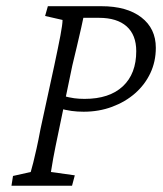

<svg xmlns="http://www.w3.org/2000/svg" viewBox="-20 -593 519 613"><path d="M16.6 0 21.5 -31.2 78.1 -43.9Q82 -56.6 86.4 -74.7Q90.8 -92.8 96.7 -118.7Q102.5 -144.5 109.4 -181.6L153.3 -383.8Q166 -443.4 172.9 -479.5Q179.7 -515.6 179.7 -529.3L124 -542L132.8 -573.2H303.7Q384.8 -573.2 431.2 -537.6Q477.5 -502 477.5 -440.4Q477.5 -396.5 460 -359.4Q442.4 -322.3 411.1 -294.9Q379.9 -267.6 337.9 -252Q295.9 -236.3 247.1 -236.3Q226.6 -236.3 208.5 -238.8Q190.4 -241.2 166 -248L176.8 -288.1Q202.1 -281.2 217.3 -279.3Q232.4 -277.3 250 -277.3Q329.1 -277.3 372.1 -317.4Q415 -357.4 415 -429.7Q415 -481.4 384.3 -508.8Q353.5 -536.1 295.9 -536.1H246.1Q245.1 -530.3 239.3 -504.4Q233.4 -478.5 225.6 -445.3Q217.8 -412.1 210.9 -383.8L168.9 -181.6Q155.3 -117.2 149.9 -87.4Q144.5 -57.6 142.6 -43.9L218.8 -33.2L210 0Z"/></svg>

Font: Crimson Pro ExtraLight
Style: Italic
Weight: 250
Italic angle: -12°
Designer: Jacques Le Bailly
Foundry: Baron von Fonthausen
Version: Version 1.003